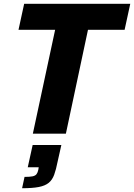

<svg xmlns="http://www.w3.org/2000/svg" viewBox="-20 -708 710 1017"><path d="M154 0 272 -550H78L108 -688H670L640 -550H446L329 0ZM97 289 110 229Q138 229 152.5 226Q167 223 173.5 214.5Q180 206 183 191L185 178H127L153 60H305L285 149Q277 190 267 217.5Q257 245 238 260.5Q219 276 185.5 282.5Q152 289 97 289Z"/></svg>

Font: Saira Thin
Style: Bold Italic
Weight: 700
Italic angle: -12°
Version: Version 1.101